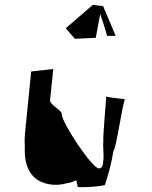

<svg xmlns="http://www.w3.org/2000/svg" viewBox="-20 -759 618 782"><path d="M383 -73C355 -73 230 -262 232 -293C233 -311 182 -331 184 -352L197 -478L107 -468L82 -218C80 -195 80 -176 81 -157C78 -70 113 -16 191 -7C212 -5 231 -7 249 -12C264 -14 277 -18 290 -25C292 -24 295 2 298 3C337 4 373 2 407 -5C421 -47 434 -93 442 -145C452 -145 481 -350 489 -353C498 -357 405 -361 413 -368C413 -362 398 -191 401 -187C398 -152 405 -123 400 -101C400 -84 394 -73 383 -73ZM451 -613 400 -734 358 -739 248 -644 285 -601 370 -605 388 -702C398 -673 408 -644 416 -613Z"/></svg>

Font: Ugly Stick
Style: It
Weight: 400
Designer: Stig
Foundry: Cannot Into Space Fonts
Version: Version 0.99